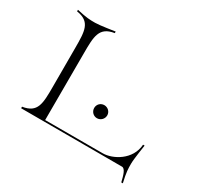

<svg xmlns="http://www.w3.org/2000/svg" viewBox="-176 -980 1333 1287"><g transform="rotate(30 490.5 -336.5)"><path d="M907 92H919C901 13 901 -9 901 -51C901 -88 919 -197 919 -200H907C899 -78 778 -15 702 -15H256L257 -532C257 -663 258 -736 369 -753V-765C366 -765 257 -747 220 -747C178 -747 156 -747 77 -765V-753C188 -736 189 -665 189 -534V-234C189 -103 188 -32 77 -15V-3L858 -2C883 -2 895 42 907 92ZM550 -199C578 -199 601 -222 601 -250C601 -278 578 -300 550 -300C522 -300 500 -278 500 -250C500 -222 522 -199 550 -199Z"/></g></svg>

Font: Cantique Normal
Style: Regular
Weight: 400
Designer: Sébastien Hayez
Foundry: Sébastien Hayez & Ariel Martín Pérez
Version: Version 1.000;hotconv 1.0.109;makeotfexe 2.5.65596